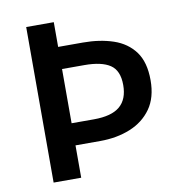

<svg xmlns="http://www.w3.org/2000/svg" viewBox="-75 -724 751 795"><g transform="rotate(-10 300.0 -327.0)"><path d="M87 0V-654H203V-550H307Q378 -550 434.5 -531Q491 -512 523.5 -468Q556 -424 556 -348Q556 -275 523 -228.5Q490 -182 433.5 -159Q377 -136 307 -136H203V0ZM203 -229H297Q371 -229 406 -258.5Q441 -288 441 -348Q441 -409 405 -433Q369 -457 297 -457H203Z"/></g></svg>

Font: Source Code Pro ExtraLight SemiBold
Style: Regular
Weight: 600
Monospace: yes
Version: Version 1.018;hotconv 1.0.116;makeotfexe 2.5.65601